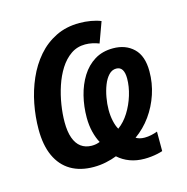

<svg xmlns="http://www.w3.org/2000/svg" viewBox="-90 -636 734 753"><g transform="rotate(-15 276.5 -259.5)"><path d="M406.7 30.3Q374.5 30.3 347.7 20.3Q320.8 10.3 300.3 -8.3Q280.8 -0.5 256.6 4.6Q232.4 9.8 206.1 9.8Q151.9 9.8 113.5 -12.9Q75.2 -35.6 54.9 -79.8Q34.7 -124 34.7 -188Q34.7 -239.3 44.7 -291Q54.7 -342.8 75.2 -389.4Q95.7 -436 127 -472.2Q158.2 -508.3 200.7 -529.3Q243.2 -550.3 296.9 -550.3Q319.8 -550.3 342.8 -546.4Q365.7 -542.5 383.3 -535.2L353 -452.1Q340.8 -457 326.4 -460.2Q312 -463.4 296.9 -463.4Q264.2 -463.4 238.8 -445.8Q213.4 -428.2 194.8 -398.9Q176.3 -369.6 164.3 -333.5Q152.3 -297.4 146.5 -260Q140.6 -222.7 140.6 -189.5Q140.6 -150.9 149.9 -125Q159.2 -99.1 176.8 -86.2Q194.3 -73.2 219.7 -72.8Q230 -72.8 238 -74.5Q246.1 -76.2 253.4 -79.1Q242.7 -98.1 235.8 -125.5Q229 -152.8 229 -184.1Q229 -229.5 239.5 -271.7Q250 -314 271 -347.7Q292 -381.3 323.7 -400.9Q355.5 -420.4 398.4 -420.4Q449.7 -420.4 481.7 -389.6Q513.7 -358.9 513.7 -296.4Q513.7 -248.5 498.8 -203.9Q483.9 -159.2 457.3 -122.1Q430.7 -85 393.6 -58.6Q400.4 -54.7 408.9 -52.2Q417.5 -49.8 428.7 -49.8Q441.9 -49.8 455.6 -52.7Q469.2 -55.7 481 -60.1V19Q472.2 22 460 24.7Q447.8 27.3 434.1 28.8Q420.4 30.3 406.7 30.3ZM337.4 -110.4Q362.8 -128.9 381.6 -158.9Q400.4 -189 411.1 -224.1Q421.9 -259.3 421.9 -292Q421.9 -315.4 414.1 -327.9Q406.2 -340.3 390.1 -340.3Q373 -340.3 359.9 -326.4Q346.7 -312.5 337.9 -290Q329.1 -267.6 324.5 -241.5Q319.8 -215.3 319.8 -191.4Q319.8 -167 324.5 -145.8Q329.1 -124.5 337.4 -110.4Z"/></g></svg>

Font: Open Sans SemiCondensed SemiBold
Style: Italic
Weight: 600
Width: 4
Italic angle: -12°
Designer: Monotype Design Team
Foundry: Monotype Imaging Inc.
Version: Version 3.000